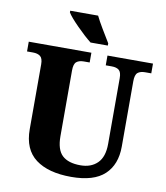

<svg xmlns="http://www.w3.org/2000/svg" viewBox="-99 -1013 957 1105"><g transform="rotate(10 379.5 -460.5)"><path d="M110 -219V-598Q110 -633 94.5 -645Q79 -657 52 -657H17V-714H383V-657H349Q321 -657 306 -644.5Q291 -632 291 -594V-210Q291 -131 326.5 -98Q362 -65 433 -65Q495 -65 532 -101.5Q569 -138 569 -214V-598Q569 -633 554.5 -645Q540 -657 512 -657H477V-714H743V-657H707Q679 -657 664 -644.5Q649 -632 649 -594V-212Q649 -107 586.5 -48.5Q524 10 392 10Q258 10 184 -45.5Q110 -101 110 -219ZM469 -784V-771H392H368Q331 -800 283.5 -848Q236 -896 221 -921V-931H360H384Q398 -902 422.5 -861Q447 -820 469 -784Z"/></g></svg>

Font: Noto Serif ExtraBold
Style: Regular
Weight: 800
Designer: Monotype Design Team
Foundry: Monotype Imaging Inc.
Version: Version 1.001